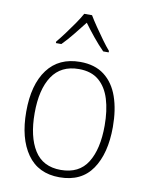

<svg xmlns="http://www.w3.org/2000/svg" viewBox="-86 -826 692 899"><g transform="rotate(10 259.5 -377.0)"><path d="M465 -265Q465 -139 414 -64.5Q363 10 259 10Q158 10 105.5 -64.5Q53 -139 53 -266Q53 -395 107 -467Q161 -539 262 -539Q332 -539 377 -504.5Q422 -470 443.5 -408.5Q465 -347 465 -265ZM93 -266Q93 -154 133.5 -89.5Q174 -25 259 -25Q346 -25 386 -89Q426 -153 426 -265Q426 -336 409.5 -390Q393 -444 357 -474.5Q321 -505 262 -505Q177 -505 135 -442Q93 -379 93 -266ZM278 -764Q291 -742 310.5 -713.5Q330 -685 350 -657.5Q370 -630 385 -613V-606H359Q334 -631 307.5 -663.5Q281 -696 260 -725Q238 -697 211.5 -664Q185 -631 160 -606H134V-613Q150 -632 170.5 -659.5Q191 -687 210 -714.5Q229 -742 241 -764Z"/></g></svg>

Font: Noto Sans Sinhala SemiCondensed ExtraLight
Style: Regular
Weight: 200
Width: 4
Designer: Jelle Bosma - Monotype Design Team
Foundry: Monotype Imaging Inc.
Version: Version 2.006; ttfautohint (v1.8.4.7-5d5b)